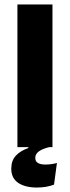

<svg xmlns="http://www.w3.org/2000/svg" viewBox="-20 -659 313 860"><path d="M215 0H58V-639H215ZM145 181Q92.5 181 61.5 160Q30.5 139 30.5 96.5V96Q30.5 60.5 50.8 38.5Q71 16.5 107 4V-4.5L198 -2.5L202.5 -0.5Q171 7 154.5 18.8Q138 30.5 138 48Q138 64 149.8 71Q161.5 78 183.5 78Q197 78 209.8 76.2Q222.5 74.5 235 71L222 168Q205 174.5 185.8 177.8Q166.5 181 145 181Z"/></svg>

Font: Anek Latin
Style: Bold
Weight: 700
Designer: Yesha Goshar
Foundry: Ek Type
Version: Version 1.003